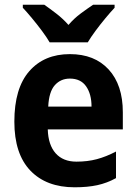

<svg xmlns="http://www.w3.org/2000/svg" viewBox="-20 -786 580 816"><path d="M277 -556Q382 -556 442 -490.5Q502 -425 502 -309V-236H183Q185 -170 216.5 -134.5Q248 -99 305 -99Q352 -99 391.5 -109.5Q431 -120 473 -142V-29Q435 -8 393.5 1Q352 10 297 10Q177 10 109 -61Q41 -132 41 -269Q41 -411 104.5 -483.5Q168 -556 277 -556ZM277 -452Q238 -452 213 -424Q188 -396 185 -333H369Q369 -386 346 -419Q323 -452 277 -452ZM191 -606Q179 -627 158.5 -654.5Q138 -682 116 -708.5Q94 -735 77 -753V-766H168Q191 -750 219 -728.5Q247 -707 271 -680Q295 -708 323.5 -729Q352 -750 376 -766H467V-753Q450 -735 428 -708.5Q406 -682 386 -655Q366 -628 353 -606Z"/></svg>

Font: Noto Sans Gujarati UI SemiCondensed
Style: Bold
Weight: 700
Width: 4
Designer: Jelle Bosma - Monotype Design Team, Universal Thirst
Foundry: Monotype Imaging Inc.
Version: Version 2.106; ttfautohint (v1.8.4.7-5d5b)